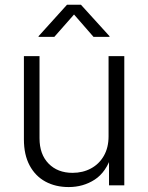

<svg xmlns="http://www.w3.org/2000/svg" viewBox="-20 -776 621 804"><path d="M267.6 7.3Q212.4 7.3 170.2 -15.6Q127.9 -38.6 104 -83.3Q80.1 -127.9 80.1 -192.4V-541H145.5V-196.8Q145.5 -129.9 183.3 -91.1Q221.2 -52.2 283.7 -52.2Q326.7 -52.2 360.8 -70.6Q395 -88.9 414.8 -123.3Q434.6 -157.7 434.6 -205.1V-541H500.5V0H436.5V-126.5H447.8Q424.8 -55.2 376.7 -23.9Q328.6 7.3 267.6 7.3ZM207.5 -621.6H141.6V-624.5L260.7 -756.3H318.8L438.5 -624.5V-621.6H371.6L290 -715.3Z"/></svg>

Font: Inter 17pt Light
Style: Regular
Weight: 300
Version: Version 4.001;git-66647c0bb